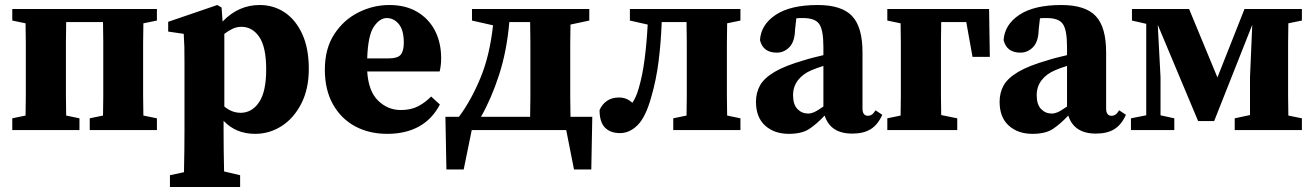

<svg xmlns="http://www.w3.org/2000/svg" viewBox="-20 -519 5243 766"><path d="M29 0V-47L82 -58Q83 -95 83 -136.5Q83 -178 83 -210V-273Q83 -305 83 -347Q83 -389 82 -426L29 -437V-483H606V-437L552 -426Q551 -389 551 -347Q551 -305 551 -273V-210Q551 -178 551 -136.5Q551 -95 552 -58L606 -47V0H338V-47L391 -58Q392 -95 392 -136.5Q392 -178 392 -210V-273Q392 -306 392 -350Q392 -394 391 -431H244Q243 -394 243 -350Q243 -306 243 -273V-210Q243 -178 243 -136.5Q243 -95 244 -58L297 -47V0Z M658 227V180L714 168Q715 121 715.5 80.5Q716 40 716 3V-268Q716 -309 715.5 -331.5Q715 -354 713 -384L651 -393V-432L847 -499L864 -489L868 -433Q931 -499 1016 -499Q1071 -499 1115 -470Q1159 -441 1185.5 -384Q1212 -327 1212 -244Q1212 -164 1182 -105.5Q1152 -47 1103.5 -16Q1055 15 998 15Q921 15 872 -37V2Q872 39 872.5 79Q873 119 874 165L938 180V227ZM943 -412Q924 -412 907.5 -404Q891 -396 875 -384V-94Q905 -69 940 -69Q985 -69 1013.5 -111Q1042 -153 1042 -242Q1042 -331 1014.5 -371.5Q987 -412 943 -412Z M1523 -447Q1495 -447 1471.5 -412.5Q1448 -378 1445 -286H1530Q1566 -286 1578.5 -300.5Q1591 -315 1591 -349Q1591 -399 1571 -423Q1551 -447 1523 -447ZM1525 15Q1452 15 1396 -15.5Q1340 -46 1308 -103.5Q1276 -161 1276 -241Q1276 -325 1313.5 -382.5Q1351 -440 1410 -469.5Q1469 -499 1533 -499Q1599 -499 1645.5 -471Q1692 -443 1716 -395.5Q1740 -348 1740 -287Q1740 -258 1734 -234H1445Q1450 -155 1488.5 -117.5Q1527 -80 1579 -80Q1620 -80 1649 -95.5Q1678 -111 1700 -134L1735 -102Q1704 -43 1651 -14Q1598 15 1525 15Z M2096 -273Q2096 -306 2096 -350Q2096 -394 2095 -431H2012Q2002 -316 1971.5 -221.5Q1941 -127 1899 -53H2095Q2096 -90 2096 -133.5Q2096 -177 2096 -210ZM1863 -437V-483H2331V-437L2256 -421Q2255 -385 2255 -345Q2255 -305 2255 -273V-210Q2255 -177 2255 -133.5Q2255 -90 2256 -53H2343L2339 157H2270L2239 0H1862L1830 157H1761L1757 -53H1811Q1860 -119 1897 -208.5Q1934 -298 1947 -418Z M2454 12Q2415 12 2393.5 -10Q2372 -32 2372 -80Q2382 -103 2401.5 -116.5Q2421 -130 2449 -130Q2466 -130 2479 -124.5Q2492 -119 2503 -109Q2518 -131 2528 -166Q2543 -216 2551.5 -281Q2560 -346 2564 -421L2493 -437V-483H2934V-437L2881 -426Q2880 -389 2880 -347Q2880 -305 2880 -273V-210Q2880 -178 2880 -136.5Q2880 -95 2881 -58L2934 -47V0H2666V-47L2719 -58Q2720 -95 2720 -136.5Q2720 -178 2720 -210V-273Q2720 -306 2720 -350Q2720 -394 2719 -431H2620Q2617 -350 2607.5 -274.5Q2598 -199 2578 -131Q2556 -52 2524 -20Q2492 12 2454 12Z M3380 14Q3293 14 3270 -58Q3238 -24 3208.5 -4.5Q3179 15 3127 15Q3069 15 3032.5 -18Q2996 -51 2996 -113Q2996 -149 3012 -178Q3028 -207 3070 -232Q3112 -257 3189 -279Q3204 -284 3224 -289Q3244 -294 3265 -299V-332Q3265 -399 3248.5 -423Q3232 -447 3184 -447Q3177 -447 3171 -447Q3165 -447 3157 -446L3152 -402Q3151 -353 3129.5 -331Q3108 -309 3079 -309Q3024 -309 3012 -359Q3016 -421 3075 -460Q3134 -499 3242 -499Q3338 -499 3379.5 -455Q3421 -411 3421 -310V-86Q3421 -57 3443 -57Q3451 -57 3458 -61.5Q3465 -66 3473 -79L3500 -61Q3482 -21 3453.5 -3.5Q3425 14 3380 14ZM3144 -139Q3144 -102 3161.5 -84Q3179 -66 3204 -66Q3215 -66 3227 -71Q3239 -76 3265 -94V-256Q3252 -252 3239.5 -247.5Q3227 -243 3218 -239Q3184 -225 3164 -199.5Q3144 -174 3144 -139Z M3520 -437V-483H3926L3929 -292H3860L3835 -431H3735Q3734 -394 3734 -350Q3734 -306 3734 -273V-210Q3734 -179 3734 -137.5Q3734 -96 3735 -60L3799 -47V0H3520V-47L3573 -58Q3574 -95 3574 -136.5Q3574 -178 3574 -210V-273Q3574 -305 3574 -347Q3574 -389 3573 -426Z M4352 14Q4265 14 4242 -58Q4210 -24 4180.5 -4.5Q4151 15 4099 15Q4041 15 4004.5 -18Q3968 -51 3968 -113Q3968 -149 3984 -178Q4000 -207 4042 -232Q4084 -257 4161 -279Q4176 -284 4196 -289Q4216 -294 4237 -299V-332Q4237 -399 4220.5 -423Q4204 -447 4156 -447Q4149 -447 4143 -447Q4137 -447 4129 -446L4124 -402Q4123 -353 4101.5 -331Q4080 -309 4051 -309Q3996 -309 3984 -359Q3988 -421 4047 -460Q4106 -499 4214 -499Q4310 -499 4351.5 -455Q4393 -411 4393 -310V-86Q4393 -57 4415 -57Q4423 -57 4430 -61.5Q4437 -66 4445 -79L4472 -61Q4454 -21 4425.5 -3.5Q4397 14 4352 14ZM4116 -139Q4116 -102 4133.5 -84Q4151 -66 4176 -66Q4187 -66 4199 -71Q4211 -76 4237 -94V-256Q4224 -252 4211.5 -247.5Q4199 -243 4190 -239Q4156 -225 4136 -199.5Q4116 -174 4116 -139Z M4492 0V-47L4553 -59V-424L4496 -437V-483H4724L4837 -210L4945 -483H5174V-437L5120 -426Q5119 -389 5119 -347Q5119 -305 5119 -273V-210Q5119 -178 5119 -136.5Q5119 -95 5120 -58L5174 -47V0H4906V-47L4967 -60V-211L4976 -420L4824 -36H4760L4599 -420L4610 -211V-59L4665 -47V0Z"/></svg>

Font: Source Serif Pro
Style: Bold
Weight: 700
Designer: Frank Grießhammer
Foundry: Adobe Systems Incorporated
Version: Version 3.001;hotconv 1.0.111;makeotfexe 2.5.65597